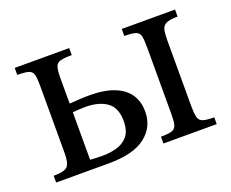

<svg xmlns="http://www.w3.org/2000/svg" viewBox="-85 -609 897 745"><g transform="rotate(-20 364.0 -236.5)"><path d="M250 0H32V-28Q78 -28 90 -42Q102 -56 102 -96V-376Q102 -406 98 -420.5Q94 -435 79.5 -439.5Q65 -444 33 -444V-473H258V-444Q225 -444 210 -439.5Q195 -435 190.5 -420.5Q186 -406 186 -376V-270Q203 -271 224.5 -272.5Q246 -274 268 -274Q331 -274 371.5 -257.5Q412 -241 431.5 -211.5Q451 -182 451 -141Q451 -77 401 -38.5Q351 0 250 0ZM239 -36Q267 -36 295 -43.5Q323 -51 341.5 -72.5Q360 -94 360 -135Q360 -190 327 -213.5Q294 -237 238 -237Q223 -237 210 -236Q197 -235 186 -234V-38Q200 -37 212.5 -36.5Q225 -36 239 -36ZM695 0H475V-28Q507 -28 521 -33Q535 -38 539 -52.5Q543 -67 543 -97V-371Q543 -402 540 -417.5Q537 -433 523 -438.5Q509 -444 475 -444V-473H695V-444Q664 -444 649 -437.5Q634 -431 630 -415.5Q626 -400 626 -371V-100Q626 -69 630 -53.5Q634 -38 648.5 -33Q663 -28 695 -28Z"/></g></svg>

Font: STIX Two Text
Style: Regular
Weight: 400
Designer: Ross Mills, John Hudson & Paul Hanslow, Tiro Typeworks Ltd; with prior portions MicroPress Inc., and Coen Hoffman.
Foundry: Tiro Typeworks Ltd
Version: Version 2.13 b171